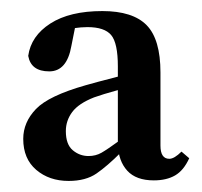

<svg xmlns="http://www.w3.org/2000/svg" viewBox="-20 -702 365 347"><path d="M270 -439Q270 -415 286 -415Q295 -415 308 -428L322 -416Q312 -394 296.5 -385Q281 -376 258 -376Q226 -376 210 -393.5Q194 -411 193 -441V-582Q193 -624 181 -638.5Q169 -653 138 -653Q127 -653 113 -651Q99 -649 81 -643L118 -664L109 -619Q101 -573 69 -573Q36 -573 31 -601Q36 -637 71 -659.5Q106 -682 165 -682Q220 -682 245 -656.5Q270 -631 270 -571ZM99 -465Q99 -441 111.5 -430.5Q124 -420 140 -420Q153 -420 163.5 -426Q174 -432 196 -448L214 -460L221 -450L198 -426Q174 -402 154.5 -388.5Q135 -375 104 -375Q69 -375 45.5 -395Q22 -415 22 -451Q22 -481 45 -505Q68 -529 135 -548Q156 -554 183.5 -561Q211 -568 232 -574V-550Q211 -544 189 -538Q167 -532 150 -526Q122 -515 110.5 -499.5Q99 -484 99 -465Z"/></svg>

Font: Lisu Bosa ExtraBold
Style: Regular
Weight: 800
Designer: David Morse, Annie Olsen, Victor Gaultney, Frank Grießhammer (Latin)
Foundry: SIL International
Version: Version 2.000